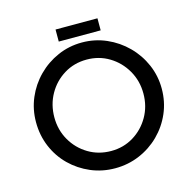

<svg xmlns="http://www.w3.org/2000/svg" viewBox="-120 -964 1096 1093"><g transform="rotate(-15 428.0 -417.5)"><path d="M58 -362Q58 -437 86.5 -504Q115 -571 166 -622.5Q217 -674 284 -703.5Q351 -733 427 -733Q503 -733 570.5 -703.5Q638 -674 689.5 -622.5Q741 -571 770 -504Q799 -437 799 -362Q799 -285 770 -218Q741 -151 689.5 -100Q638 -49 570.5 -20.5Q503 8 427 8Q351 8 284 -20.5Q217 -49 166 -99Q115 -149 86.5 -216.5Q58 -284 58 -362ZM166 -361Q166 -287 201 -226Q236 -165 296 -129Q356 -93 430 -93Q503 -93 562 -129Q621 -165 656 -226Q691 -287 691 -362Q691 -437 655.5 -498.5Q620 -560 560.5 -596Q501 -632 428 -632Q354 -632 294.5 -595.5Q235 -559 200.5 -497.5Q166 -436 166 -361ZM302 -843H549V-772H302Z"/></g></svg>

Font: Reem Kufi Fun
Style: Regular
Weight: 400
Designer: Khaled Hosny
Version: Version 1.005